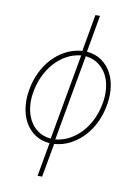

<svg xmlns="http://www.w3.org/2000/svg" viewBox="-101 -817 790 1087"><g transform="rotate(10 293.5 -273.5)"><path d="M63 -274.4Q71.8 -323.7 93.5 -369.4Q115.2 -415 147.9 -450.9Q180.7 -486.8 224.1 -510Q267.6 -533.2 319.8 -537.6L357.4 -750H383.8L346.2 -537.6Q397 -532.7 431.9 -508.1Q466.8 -483.4 487.1 -446.5Q507.3 -409.7 513.4 -364.7Q519.5 -319.8 512.7 -274.4L509.3 -253.9Q500.5 -204.6 479 -159.2Q457.5 -113.8 424.8 -77.9Q392.1 -42 349.1 -18.6Q306.2 4.9 253.9 9.3L219.2 203.1H192.9L227.5 9.3Q176.8 4.9 141.6 -19.8Q106.4 -44.4 85.9 -81.3Q65.4 -118.2 59.1 -163.3Q52.7 -208.5 59.6 -253.9ZM85.9 -253.9Q79.1 -213.4 84 -173.1Q88.9 -132.8 106 -99.9Q123 -66.9 153.6 -44.4Q184.1 -22 229.5 -17.1L317.9 -511.2Q272 -506.3 233.9 -484.9Q195.8 -463.4 166.7 -430.9Q137.7 -398.4 118.2 -357.9Q98.6 -317.4 89.8 -274.4ZM486.3 -274.4Q492.7 -314.5 488.3 -354.5Q483.9 -394.5 466.6 -427.7Q449.2 -460.9 418.9 -483.4Q388.7 -505.9 344.2 -511.2L255.9 -17.1Q301.8 -22 339.6 -43.5Q377.4 -64.9 406.5 -97.4Q435.5 -129.9 454.8 -170.4Q474.1 -210.9 482.4 -253.9Z"/></g></svg>

Font: Roboto Mono Thin
Style: Italic
Weight: 250
Designer: Google
Version: Version 2.000985; 2015; ttfautohint (v1.3)